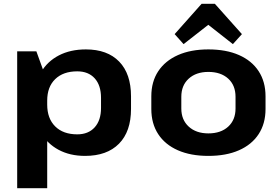

<svg xmlns="http://www.w3.org/2000/svg" viewBox="-20 -810 1468 1010"><path d="M427.4 10.1Q347.7 10.1 287.8 -22.2Q227.9 -54.5 194.8 -113Q161.7 -171.6 161.2 -250.7V-292.2Q161.7 -371.3 195.3 -429.2Q228.9 -487 289.6 -518.5Q350.3 -550.1 431.6 -550.1Q544.9 -550.1 607 -485.9Q669.2 -421.7 669.2 -303.4V-236.6Q669.2 -118.3 606 -54.1Q542.8 10.1 427.4 10.1ZM70.4 -540H171.3L228.3 -382.4V180H70.4ZM386.3 -103.3Q444.8 -103.3 478.1 -140.2Q511.4 -177.2 511.4 -242V-295.4Q511.4 -361.3 478.1 -398Q444.8 -434.7 386.3 -434.7Q312.5 -434.7 270.4 -393.8Q228.3 -353 228.3 -280.8V-259.7Q228.3 -186.9 270.3 -145.1Q312.4 -103.3 386.3 -103.3Z M1076.1 10.1Q983.1 10.1 915.8 -19.5Q848.4 -49.1 812.2 -104.5Q776 -159.9 776 -236.6V-303.4Q776 -380.1 812.4 -435.3Q848.9 -490.4 916.3 -520.3Q983.6 -550.1 1076.1 -550.1Q1169.6 -550.1 1237 -520.5Q1304.4 -490.9 1340.6 -435.5Q1376.8 -380.1 1376.8 -303.4V-236.6Q1376.8 -159.9 1340.6 -104.5Q1304.4 -49.1 1237 -19.5Q1169.6 10.1 1076.1 10.1ZM1076.1 -108.3Q1141.6 -108.3 1180.3 -143.7Q1219 -179.2 1219 -239.2V-300.8Q1219 -361.3 1180.3 -396.5Q1141.6 -431.7 1076.1 -431.7Q1011.7 -431.7 972.7 -396.3Q933.8 -360.8 933.8 -300.8V-239.2Q933.8 -179.7 972.7 -144Q1011.7 -108.3 1076.1 -108.3ZM898.7 -630.5 1040.5 -790H1110.3L1252.6 -630.5L1205.1 -577.9L1031.7 -714.1H1120L945.7 -577.9Z"/></svg>

Font: Pathway Extreme 8pt Thin
Style: Regular
Weight: 100
Version: Version 1.001;gftools[0.9.26]